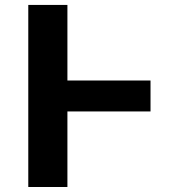

<svg xmlns="http://www.w3.org/2000/svg" viewBox="-20 -747 714 767"><path d="M581.3 -425.4H249.3V-727.3H93V0H249.3V-301.8H581.3Z"/></svg>

Font: Margiela Sans
Style: Bold
Weight: 700
Designer: Stefan Endress, Andreas Faust
Version: Version 1.100;FEAKit 1.0